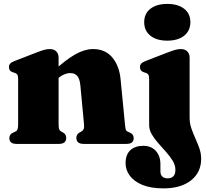

<svg xmlns="http://www.w3.org/2000/svg" viewBox="-20 -754 1078 1006"><path d="M287 -452V-105Q287 -85 290 -77Q293 -69 300.5 -65L310.5 -59.5Q327 -50 327 -32Q327 0 288.5 0H67Q47 0 38 -8Q29 -16 29 -30Q29 -40 34 -47.5Q39 -55 50.5 -60L61.5 -65Q69 -68.5 72 -76.8Q75 -85 75 -105V-340Q75 -356 70.8 -362.8Q66.5 -369.5 58 -372L47 -375.5Q36.5 -379 31.8 -385.5Q27 -392 27 -402Q27 -414 33.5 -421Q40 -428 58 -435L169 -478Q194.5 -488 210.2 -492.5Q226 -497 241 -497Q263.5 -497 275.2 -484.2Q287 -471.5 287 -452ZM269 -330 239 -362 254 -376Q324.5 -441.5 374.5 -469.2Q424.5 -497 467 -497Q532 -497 568.8 -452.5Q605.5 -408 612 -337L634.5 -105Q636.5 -85 638.5 -76.8Q640.5 -68.5 648 -65L659 -60Q670.5 -55 675.5 -47.5Q680.5 -40 680.5 -30Q680.5 -16 671.5 -8Q662.5 0 642.5 0H418.5Q380 0 380 -32Q380 -50 396.5 -59.5L406.5 -65Q414 -69 418 -77Q422 -85 420 -105L401 -307Q398 -339 385.8 -355Q373.5 -371 348 -371Q332.5 -371 316.2 -364.2Q300 -357.5 286.5 -345.5ZM973.5 -137Q973.5 -108 982.8 -81.2Q992 -54.5 1003.8 -28.5Q1015.5 -2.5 1024.8 23.8Q1034 50 1034 78Q1034 149 981 191Q928 233 836.5 233Q770 233 726 214.8Q682 196.5 660 166.5Q638 136.5 638 101.5Q638 55.5 663.2 32.8Q688.5 10 731 10Q772 10 796.2 36.5Q820.5 63 820.5 106V143.5Q820.5 162.5 830.8 171.5Q841 180.5 858.5 180.5Q878 180.5 888.5 169.5Q899 158.5 899 136Q899 111.5 885 88.5Q871 65.5 850.5 42.5Q830 19.5 809.8 -3.2Q789.5 -26 775.5 -49.8Q761.5 -73.5 761.5 -98.5V-340Q761.5 -356 757.2 -362.8Q753 -369.5 744.5 -372L733.5 -375.5Q723 -379 718.2 -385.5Q713.5 -392 713.5 -402Q713.5 -414 720 -421Q726.5 -428 744.5 -435L855.5 -478Q883 -488.5 898.5 -492.8Q914 -497 926.5 -497Q950 -497 961.8 -484.2Q973.5 -471.5 973.5 -452ZM856.5 -541Q800.5 -541 768 -567Q735.5 -593 735.5 -638Q735.5 -682.5 768 -708Q800.5 -733.5 856.5 -733.5Q912.5 -733.5 945 -708Q977.5 -682.5 977.5 -638Q977.5 -593 945 -567Q912.5 -541 856.5 -541Z"/></svg>

Font: Fraunces
Style: Regular
Weight: 900
Version: Version 1.000;[b76b70a41]